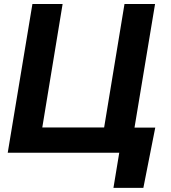

<svg xmlns="http://www.w3.org/2000/svg" viewBox="-20 -747 834 939"><path d="M739.3 -122.9 681.1 171.9H534.8L563.2 0H17.8L138.5 -727.3H286.2L186.8 -123.6H489.3L588.8 -727.3H738.3L637.8 -122.9Z"/></svg>

Font: Karasuma Gothic
Style: Bold Italic
Weight: 700
Italic angle: 9.39998°
Designer: Rasmus Andersson / Ryoko Nishizuka
Foundry: Genbu
Version: Version 1.00